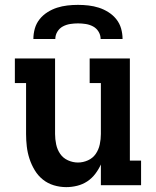

<svg xmlns="http://www.w3.org/2000/svg" viewBox="-20 -760 640 788"><path d="M252 8Q226 8 201 0.5Q176 -7 156 -23Q136 -39 122.5 -61.5Q109 -84 101 -108.5Q93 -133 90 -158.5Q87 -184 87 -210V-419H41V-520H206V-210Q206 -189 210.5 -167.5Q215 -146 227 -128.5Q239 -111 259 -102Q279 -93 300 -93Q321 -93 341 -102Q361 -111 373 -128.5Q385 -146 389.5 -167.5Q394 -189 394 -210V-419H348V-520H513V-101H559V0H394V-85Q385 -65 371 -46.5Q357 -28 338 -15.5Q319 -3 296.5 2.5Q274 8 252 8ZM117 -600Q117 -622 123 -643Q129 -664 142.5 -681Q156 -698 175 -710Q194 -722 214.5 -728.5Q235 -735 256.5 -737.5Q278 -740 300 -740Q322 -740 343.5 -737.5Q365 -735 385.5 -728.5Q406 -722 425 -710Q444 -698 457.5 -681Q471 -664 477 -643Q483 -622 483 -600H393Q393 -616 384.5 -630Q376 -644 362 -651.5Q348 -659 332 -661.5Q316 -664 300 -664Q284 -664 268 -661.5Q252 -659 238 -651.5Q224 -644 215.5 -630Q207 -616 207 -600Z"/></svg>

Font: Iosevka Etoile
Style: Bold
Weight: 700
Designer: Belleve Invis
Foundry: Belleve Invis
Version: Version 28.1.0; ttfautohint (v1.8.4)